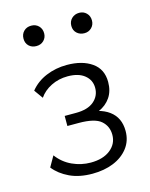

<svg xmlns="http://www.w3.org/2000/svg" viewBox="-97 -666 577 737"><g transform="rotate(-15 191.5 -297.0)"><path d="M179 8Q127 8 89 -10Q51 -28 28 -57L52 -99Q76 -67 111 -51Q146 -35 184 -35Q233 -35 262 -58Q291 -81 291 -117Q291 -151 266.5 -172.5Q242 -194 178 -194H133V-234H178Q225 -234 249.5 -255Q274 -276 274 -308Q274 -339 250 -358.5Q226 -378 183 -378Q147 -378 117 -363Q87 -348 70 -323L45 -358Q70 -389 108.5 -405Q147 -421 191 -421Q252 -421 290 -394.5Q328 -368 328 -317Q328 -281 311 -256Q294 -231 264 -218Q234 -205 196 -205V-227Q268 -227 306 -199Q344 -171 344 -118Q344 -79 322 -50.5Q300 -22 263 -7Q226 8 179 8ZM98 -521Q80 -521 68.5 -532Q57 -543 57 -561Q57 -579 68.5 -590.5Q80 -602 98 -602Q116 -602 127.5 -590.5Q139 -579 139 -561Q139 -544 127.5 -532.5Q116 -521 98 -521ZM289 -521Q271 -521 259 -532Q247 -543 247 -561Q247 -579 259 -590.5Q271 -602 289 -602Q306 -602 317.5 -590.5Q329 -579 329 -561Q329 -544 317.5 -532.5Q306 -521 289 -521Z"/></g></svg>

Font: Ysabeau Office Light
Style: Regular
Weight: 300
Designer: Christian Thalmann (Catharsis Fonts)
Version: Version 2.001;gftools[0.9.30]; featfreeze: tnum,lnum,ss02